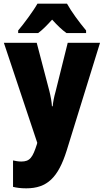

<svg xmlns="http://www.w3.org/2000/svg" viewBox="-20 -786 567 1046"><path d="M345 -766H184C163 -728 109 -655 79 -620V-606H188C210 -622 234 -646 264 -679C293 -647 318 -623 342 -606H449V-620C410 -667 370 -721 345 -766ZM1 -553 183 -8 181 0C158 72 143 94 96 94C80 94 64 91 51 88V232C71 237 94 240 123 240C237 240 297 181 343 35L525 -553H349L283 -288C274 -256 269 -230 267 -207H263C262 -229 256 -262 249 -290L180 -553Z"/></svg>

Font: Noto Sans Armenian Condensed Black
Style: Regular
Weight: 900
Width: 3
Designer: Monotype Design Team
Foundry: Monotype Imaging Inc.
Version: Version 2.008